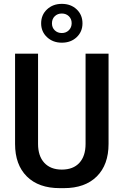

<svg xmlns="http://www.w3.org/2000/svg" viewBox="-20 -964 640 994"><path d="M289 10Q180 10 119 -50.5Q58 -111 58 -219V-686H177V-219Q177 -156 209.5 -121Q242 -86 300 -86Q359 -86 391 -121Q423 -156 423 -219V-686H542V-219Q542 -111 481 -50.5Q420 10 311 10ZM300 -743Q254 -743 223.5 -771.5Q193 -800 193 -843Q193 -887 223.5 -915.5Q254 -944 300 -944Q347 -944 377 -915.5Q407 -887 407 -843Q407 -800 377 -771.5Q347 -743 300 -743ZM300 -793Q322 -793 336.5 -807.5Q351 -822 351 -844Q351 -866 336.5 -880Q322 -894 300 -894Q278 -894 263.5 -880Q249 -866 249 -843Q249 -821 263.5 -807Q278 -793 300 -793Z"/></svg>

Font: Chivo Mono Medium
Style: Regular
Weight: 500
Monospace: yes
Designer: Hector Gatti
Foundry: Omnibus-Type
Version: Version 1.008